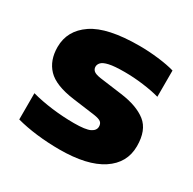

<svg xmlns="http://www.w3.org/2000/svg" viewBox="-130 -693 845 839"><g transform="rotate(30 292.5 -273.0)"><path d="M267.5 10.5Q209 10.5 152.8 3.8Q96.5 -3 50.5 -15.5V-148Q98 -135 153.8 -128Q209.5 -121 265 -121Q323.5 -121 345.8 -132Q368 -143 368 -162.5Q368 -177 359 -184.8Q350 -192.5 323 -196.5L211 -211.5Q115 -224.5 76 -265.5Q37 -306.5 37 -373.5Q37 -457 110.8 -507Q184.5 -557 345 -557Q392 -557 440.5 -551.2Q489 -545.5 523.5 -535.5V-403Q488 -413 440.2 -419.2Q392.5 -425.5 346.5 -425.5Q294.5 -425.5 268.2 -419.5Q242 -413.5 232.8 -403.5Q223.5 -393.5 223.5 -382Q223.5 -370 232.5 -361.8Q241.5 -353.5 268.5 -349.5L380.5 -334.5Q464 -323.5 509.2 -287.8Q554.5 -252 554.5 -171.5Q554.5 -86.5 480.8 -38Q407 10.5 267.5 10.5Z"/></g></svg>

Font: Encode Sans Expanded ExtraBold
Style: Regular
Weight: 800
Width: 7
Designer: Multiple Designers
Foundry: Impallari Type
Version: Version 3.000; ttfautohint (v1.8.3) -l 8 -r 50 -G 200 -x 14 